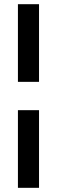

<svg xmlns="http://www.w3.org/2000/svg" viewBox="-20 -795 272 920"><path d="M65.9 -774.9H167V-402.8H65.9ZM65.9 105V-267.1H167V105Z"/></svg>

Font: LT Wave Text Bold
Style: Regular
Weight: 700
Designer: Daniel Lyons
Version: Version 2.5 (Glyphs App)